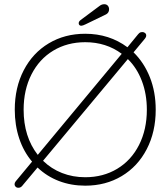

<svg xmlns="http://www.w3.org/2000/svg" viewBox="-20 -870 761 910"><path d="M718 -350Q718 -245 675.5 -163Q633 -81 557 -35.5Q481 10 384 10Q317 10 259.5 -12Q202 -34 158 -76L91 4Q85 12 80 16Q75 20 66 20Q59 20 54 15Q49 10 49 3Q49 -3 54 -10L132 -104Q92 -151 71 -214Q50 -277 50 -350Q50 -455 92.5 -537Q135 -619 211 -664.5Q287 -710 384 -710Q498 -710 584 -646L634 -707Q640 -714 644 -716Q648 -718 656 -718Q662 -718 667.5 -713.5Q673 -709 673 -702Q673 -694 667 -687L613 -622Q663 -573 690.5 -503.5Q718 -434 718 -350ZM159 -136 557 -615Q483 -670 384 -670Q299 -670 232.5 -630Q166 -590 129 -517Q92 -444 92 -350Q92 -222 159 -136ZM676 -350Q676 -424 652.5 -486Q629 -548 586 -590L184 -108Q223 -70 274 -50Q325 -30 384 -30Q469 -30 535.5 -70Q602 -110 639 -183Q676 -256 676 -350ZM353 -760Q353 -768 362 -775L452 -842Q462 -850 474 -850Q485 -850 491 -843Q497 -836 497 -826Q497 -810 483 -802L386 -755Q372 -748 365 -748Q359 -748 356 -751.5Q353 -755 353 -760Z"/></svg>

Font: Quicksand Light
Style: Regular
Weight: 300
Designer: Andrew Paglinawan
Foundry: Andrew Paglinawan
Version: Version 3.000